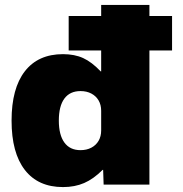

<svg xmlns="http://www.w3.org/2000/svg" viewBox="-20 -750 743 780"><path d="M259 -545V-685H679V-545ZM236 10Q135 10 81 -59.5Q27 -129 27 -260Q27 -391 81 -460.5Q135 -530 236 -530Q283 -530 318 -514Q353 -498 389 -460H391V-730H587V0H401L399 -60H397Q360 -23 322 -6.5Q284 10 236 10ZM307 -140Q332 -140 351 -150Q370 -160 380.5 -178Q391 -196 391 -220V-300Q391 -324 380.5 -342Q370 -360 351 -370Q332 -380 307 -380Q264 -380 241.5 -349.5Q219 -319 219 -260Q219 -202 241.5 -171Q264 -140 307 -140Z"/></svg>

Font: M PLUS 2 Black
Style: Regular
Weight: 900
Designer: Coji Morishita
Foundry: UNDERFOREST DESIGN
Version: Version 1.001